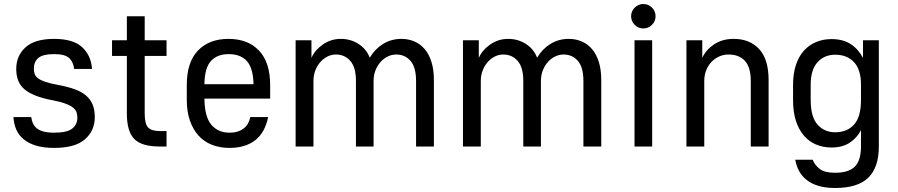

<svg xmlns="http://www.w3.org/2000/svg" viewBox="-20 -731 4480 958"><path d="M250 7Q197 7 159.5 -4.5Q122 -16 97.5 -36.5Q73 -57 61 -85Q49 -113 47 -147H136Q138 -129 144.5 -115Q151 -101 164 -90.5Q177 -80 198 -74.5Q219 -69 250 -69Q315 -69 340.5 -89.5Q366 -110 366 -144Q366 -158 362 -170.5Q358 -183 344.5 -194Q331 -205 305 -214.5Q279 -224 236 -232Q148 -249 104.5 -283.5Q61 -318 61 -387Q61 -453 107.5 -495Q154 -537 250 -537Q346 -537 390.5 -495Q435 -453 439 -387H350Q346 -422 325 -441.5Q304 -461 250 -461Q194 -461 171.5 -442Q149 -423 149 -389Q149 -374 153 -362Q157 -350 169.5 -340.5Q182 -331 205 -323Q228 -315 266 -308Q315 -299 350.5 -286.5Q386 -274 408.5 -255Q431 -236 442 -209.5Q453 -183 453 -147Q453 -79 404 -36Q355 7 250 7Z M775 0Q687 0 650 -37.5Q613 -75 613 -165V-452H539V-530H613V-650H702V-530H811V-452H702V-165Q702 -113 719 -95Q736 -77 778 -77H811V0Z M1125 7Q1077 7 1037.5 -8.5Q998 -24 970.5 -54.5Q943 -85 927.5 -129.5Q912 -174 912 -232V-308Q912 -420 967.5 -478.5Q1023 -537 1120 -537Q1217 -537 1272.5 -478.5Q1328 -420 1328 -306V-239H1000Q1001 -148 1034.5 -108.5Q1068 -69 1125 -69Q1150 -69 1168.5 -75.5Q1187 -82 1199.5 -93Q1212 -104 1219 -118Q1226 -132 1229 -147H1318Q1302 -69 1253 -31Q1204 7 1125 7ZM1121 -461Q1064 -461 1032.5 -426.5Q1001 -392 1000 -311H1245Q1243 -392 1211.5 -426.5Q1180 -461 1121 -461Z M1455 -530H1534V-442Q1551 -481 1591 -509Q1631 -537 1681 -537Q1729 -537 1768.5 -512Q1808 -487 1825 -443Q1850 -486 1891 -511.5Q1932 -537 1983 -537Q2018 -537 2048 -524Q2078 -511 2099.5 -485.5Q2121 -460 2133 -421.5Q2145 -383 2145 -332V0H2056V-327Q2056 -395 2028.5 -427Q2001 -459 1957 -459Q1935 -459 1914.5 -449Q1894 -439 1878.5 -421.5Q1863 -404 1853.5 -380Q1844 -356 1844 -327V0H1756V-327Q1756 -395 1728 -427Q1700 -459 1656 -459Q1634 -459 1614 -449Q1594 -439 1578.5 -421.5Q1563 -404 1553.5 -380Q1544 -356 1544 -327V0H1455Z M2290 -530H2369V-442Q2386 -481 2426 -509Q2466 -537 2516 -537Q2564 -537 2603.5 -512Q2643 -487 2660 -443Q2685 -486 2726 -511.5Q2767 -537 2818 -537Q2853 -537 2883 -524Q2913 -511 2934.5 -485.5Q2956 -460 2968 -421.5Q2980 -383 2980 -332V0H2891V-327Q2891 -395 2863.5 -427Q2836 -459 2792 -459Q2770 -459 2749.5 -449Q2729 -439 2713.5 -421.5Q2698 -404 2688.5 -380Q2679 -356 2679 -327V0H2591V-327Q2591 -395 2563 -427Q2535 -459 2491 -459Q2469 -459 2449 -449Q2429 -439 2413.5 -421.5Q2398 -404 2388.5 -380Q2379 -356 2379 -327V0H2290Z M3146 -530H3234V0H3146ZM3190 -589Q3165 -589 3147 -607Q3129 -625 3129 -650Q3129 -675 3147 -693Q3165 -711 3190 -711Q3215 -711 3233 -693Q3251 -675 3251 -650Q3251 -625 3233 -607Q3215 -589 3190 -589Z M3405 -530H3484V-442Q3501 -481 3542 -509Q3583 -537 3641 -537Q3721 -537 3768 -486Q3815 -435 3815 -332V0H3726V-327Q3726 -395 3697 -427Q3668 -459 3615 -459Q3590 -459 3568 -449Q3546 -439 3529.5 -421.5Q3513 -404 3503.5 -380Q3494 -356 3494 -327V0H3405Z M4129 5Q4087 5 4051.5 -10Q4016 -25 3990.5 -55Q3965 -85 3951 -129Q3937 -173 3937 -232V-308Q3937 -363 3951 -406Q3965 -449 3990.5 -477.5Q4016 -506 4051.5 -521Q4087 -536 4129 -536Q4186 -536 4224.5 -511Q4263 -486 4286 -442V-530H4365V0Q4365 104 4312.5 155.5Q4260 207 4147 207Q4099 207 4064 196.5Q4029 186 4005 167Q3981 148 3967 122Q3953 96 3948 66H4035Q4045 92 4069.5 111.5Q4094 131 4147 131Q4215 131 4245.5 100Q4276 69 4276 0V-82Q4257 -44 4220.5 -19.5Q4184 5 4129 5ZM4147 -71Q4207 -71 4241.5 -109.5Q4276 -148 4276 -232V-308Q4276 -383 4241.5 -420.5Q4207 -458 4147 -458Q4093 -458 4059 -420.5Q4025 -383 4025 -308V-232Q4025 -148 4059 -109.5Q4093 -71 4147 -71Z"/></svg>

Font: Golos UI
Style: Regular
Weight: 400
Designer: A.Korolkova, Vitaly Kuzmin
Foundry: ParaType Ltd
Version: Version 2.000